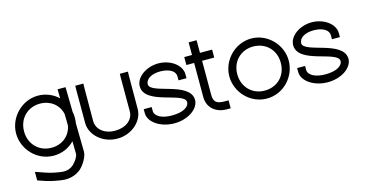

<svg xmlns="http://www.w3.org/2000/svg" viewBox="-94 -1147 3552 1864"><g transform="rotate(-15 1682.5 -215.5)"><path d="M23 -282C23 -441 155.9 -582 321.5 -583C400 -583 473.6 -551.3 524.8 -501.3L524 -552L523 -593H603L604 -554L607.4 -346.4C611.8 -325.5 614.1 -303.9 614 -282C614 -263.8 612.4 -245.8 609.3 -228.2L614 57C614 108 569 178 537 209C507 241 431.9 286 328.4 269C241 256 201.9 245 131.8 220L103 210V124L166.2 146C234.1 170 265.2 179 344.5 191C411.2 201 450.3 180 477.9 154V153C506 127 534 84 534 57L531.9 -68.6C481.2 -14.1 404.4 20.5 321.5 20C154.8 20 23 -122 23 -282ZM103 -282C103 -152 197.3 -59 321.5 -60C428.6 -60 510.5 -126.4 529.3 -227.5L527.4 -343.7C506.2 -439.1 426.7 -502.2 321.5 -503C196.2 -503 103 -411 103 -282Z M697 -543 698 -582H779.3L778.2 -542L777 -207C777 -121 854 -59 961 -60C1069.1 -60 1146 -121 1145 -207V-543L1146 -582H1227L1226 -542L1225 -207C1225 -87 1107 21 961 20C816.1 20 698 -85 697 -207Z M1760 -413V-373H1680V-413C1680 -465 1623.7 -502 1530.5 -503C1438.5 -503 1382.2 -464 1381 -413C1381 -313 1781 -334 1786 -150C1786 -57 1669.2 21 1533.5 20C1399 20 1281 -57 1281 -150V-190H1361V-150C1361 -99 1427.7 -59 1533.5 -60C1640.5 -60 1707 -98 1706 -150C1700 -250 1302 -227 1301 -413C1301 -505 1408.6 -582 1530.5 -583C1654.7 -583 1760 -505 1760 -413Z M1950 -497V-152C1951 -84 1979 -60 2059 -60H2099V20H2059C1949 20 1871 -48 1870 -152V-497H1832H1792V-577H1832H1870V-664V-704H1950V-664V-577H2032H2072V-497H2032Z M2166 -282C2166 -441 2298.9 -582 2464.5 -583C2631.2 -583 2764 -440 2763 -282C2763 -122 2632.4 21 2464.5 20C2297.8 20 2166 -122 2166 -282ZM2246 -282C2246 -152 2340.3 -59 2464.5 -60C2589.8 -60 2684 -151 2683 -282C2683 -411 2591 -502 2464.5 -503C2339.2 -503 2246 -411 2246 -282Z M3302 -413V-373H3222V-413C3222 -465 3165.7 -502 3072.5 -503C2980.5 -503 2924.2 -464 2923 -413C2923 -313 3323 -334 3328 -150C3328 -57 3211.2 21 3075.5 20C2941 20 2823 -57 2823 -150V-190H2903V-150C2903 -99 2969.7 -59 3075.5 -60C3182.5 -60 3249 -98 3248 -150C3242 -250 2844 -227 2843 -413C2843 -505 2950.6 -582 3072.5 -583C3196.7 -583 3302 -505 3302 -413Z"/></g></svg>

Font: Nordica Plus
Style: NordicaClassicLtExt
Weight: 300
Version: Version 1.01